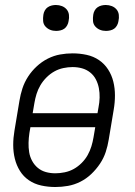

<svg xmlns="http://www.w3.org/2000/svg" viewBox="-20 -742 540 770"><path d="M202 8Q173 8 145.5 2Q118 -4 96 -19Q74 -34 60 -56.5Q46 -79 39.5 -105.5Q33 -132 33 -160.5Q33 -189 38 -218L58 -338Q62 -363 70 -387.5Q78 -412 92.5 -434.5Q107 -457 127.5 -476Q148 -495 172 -507Q196 -519 221 -523.5Q246 -528 271 -528Q300 -528 327.5 -522Q355 -516 377 -501Q399 -486 413.5 -463.5Q428 -441 434.5 -414.5Q441 -388 441 -359.5Q441 -331 436 -302L416 -182Q412 -157 404 -132.5Q396 -108 381 -85.5Q366 -63 346 -44Q326 -25 302 -13Q278 -1 252.5 3.5Q227 8 202 8ZM371 -288 375 -311Q379 -331 379.5 -350.5Q380 -370 376.5 -388.5Q373 -407 364.5 -423.5Q356 -440 341.5 -451.5Q327 -463 309 -468Q291 -473 271 -473Q253 -473 234 -469Q215 -465 198 -455.5Q181 -446 166.5 -431.5Q152 -417 142 -400Q132 -383 126.5 -365Q121 -347 118 -329L111 -288ZM202 -47Q220 -47 239.5 -51Q259 -55 276 -64.5Q293 -74 307.5 -88.5Q322 -103 331.5 -120Q341 -137 346.5 -155Q352 -173 355 -191L362 -232H102L98 -209Q95 -189 94.5 -169.5Q94 -150 97 -131.5Q100 -113 109 -96.5Q118 -80 132 -68.5Q146 -57 164 -52Q182 -47 202 -47ZM405 -618Q392 -618 381 -622.5Q370 -627 362 -636Q354 -645 353 -657.5Q352 -670 354 -683Q355 -691 359.5 -699.5Q364 -708 371.5 -713Q379 -718 387.5 -720Q396 -722 404 -722Q417 -722 428.5 -717.5Q440 -713 447.5 -704Q455 -695 456.5 -682.5Q458 -670 455 -657Q454 -649 449.5 -640.5Q445 -632 438 -627Q431 -622 422 -620Q413 -618 405 -618ZM205 -618Q192 -618 181 -622.5Q170 -627 162 -636Q154 -645 153 -657.5Q152 -670 154 -683Q155 -691 159.5 -699.5Q164 -708 171.5 -713Q179 -718 187.5 -720Q196 -722 204 -722Q217 -722 228.5 -717.5Q240 -713 247.5 -704Q255 -695 256.5 -682.5Q258 -670 255 -657Q254 -649 249.5 -640.5Q245 -632 238 -627Q231 -622 222 -620Q213 -618 205 -618Z"/></svg>

Font: Iosevka Curly Light
Style: Italic
Weight: 300
Italic angle: -9°
Monospace: yes
Designer: Belleve Invis
Foundry: Belleve Invis
Version: Version 22.1.2; ttfautohint (v1.8.4)